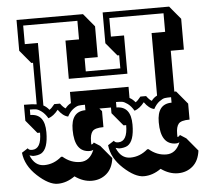

<svg xmlns="http://www.w3.org/2000/svg" viewBox="-53 -757 961 875"><g transform="rotate(-5 427.5 -320.0)"><path d="M54 -312Q95 -312 112 -309V-499H104L54 -559V-700H358L408 -640V-499H348V-439H506V-499H498L448 -559V-700H752L802 -640V-499H742V-312H750L800 -252V-179Q761 -179 749.5 -165Q738 -151 738 -120V-105Q745 -105 750 -113L778 -95L828 -35Q822 12 794 36Q766 60 726.5 60Q687 60 649 33Q611 60 570.5 60Q530 60 478 12Q426 -36 420 -95L448 -113Q452 -104 467 -104Q510 -104 510 -179H498L448 -239V-265H395L406 -252V-179Q367 -179 355.5 -165Q344 -151 344 -120V-105Q351 -105 356 -113L384 -95L434 -35Q428 12 400 36Q372 60 332.5 60Q293 60 255 33Q217 60 176.5 60Q136 60 84 12Q32 -36 26 -95L54 -113Q58 -104 73 -104Q116 -104 116 -179H104L54 -239ZM168 -279Q178 -285 192 -303H218Q231 -285 242 -279Q252 -293 268 -301V-352H536V-301Q550 -294 562 -279Q572 -285 586 -303H612Q625 -285 636 -279Q646 -293 662 -301V-587H724V-672H476V-587H536V-412H268V-587H330V-672H82V-587H142V-301Q156 -294 168 -279ZM602 -61Q638 -30 681.5 -30Q725 -30 745 -80Q738 -76 729 -76Q659 -76 659 -179Q659 -263 725 -263V-288Q706 -288 696 -286.5Q686 -285 671 -274Q656 -263 644 -241Q620 -246 599 -276Q578 -249 554 -241Q541 -263 526 -274Q511 -285 501 -286.5Q491 -288 473 -288V-263Q539 -263 539 -179Q539 -103 507 -84Q492 -76 469 -76L453 -80Q473 -30 516.5 -30Q560 -30 596 -61ZM208 -61Q244 -30 287.5 -30Q331 -30 351 -80Q344 -76 335 -76Q265 -76 265 -179Q265 -263 331 -263V-288Q312 -288 302 -286.5Q292 -285 277 -274Q262 -263 250 -241Q226 -246 205 -276Q184 -249 160 -241Q147 -263 132 -274Q117 -285 107 -286.5Q97 -288 79 -288V-263Q145 -263 145 -179Q145 -103 113 -84Q98 -76 75 -76L59 -80Q79 -30 122.5 -30Q166 -30 202 -61Z"/></g></svg>

Font: Ewert
Style: Regular
Weight: 400
Designer: Johan Kallas, Mihkel Virkus
Foundry: Johan Kallas, Mihkel Virkus
Version: Version 1.001